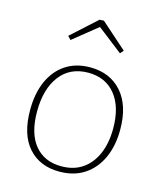

<svg xmlns="http://www.w3.org/2000/svg" viewBox="-115 -856 805 948"><g transform="rotate(15 287.0 -381.5)"><path d="M293 -530Q395 -530 455 -462Q515 -394 515 -271Q515 -188 486.5 -125.5Q458 -63 405 -28Q352 7 277 7Q177 7 118.5 -59Q60 -125 60 -250Q60 -335 88 -398Q116 -461 168.5 -495.5Q221 -530 293 -530ZM291 -502Q198 -502 146.5 -434.5Q95 -367 95 -252Q95 -140 144 -80.5Q193 -21 280 -21Q344 -21 388.5 -52Q433 -83 456.5 -138.5Q480 -194 480 -267Q480 -378 429.5 -440Q379 -502 291 -502ZM163 -635 147 -652 276 -769 298 -770 431 -652 416 -635 278 -742H296Z"/></g></svg>

Font: Bitter Thin ExtraLight
Style: Regular
Weight: 250
Version: Version 2.002